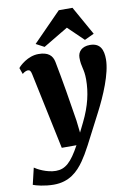

<svg xmlns="http://www.w3.org/2000/svg" viewBox="-168 -881 810 1200"><g transform="rotate(-10 236.5 -281.0)"><path d="M-31.7 126 -56.6 231C-40 238.3 16.1 252.9 74.2 252.9C172.9 252.9 228.5 198.7 269.5 139.6C305.7 87.4 327.1 42 423.8 -145C472.2 -238.3 530.3 -372.1 530.3 -462.4C530.3 -522 512.7 -567.9 446.3 -567.9C395 -567.9 368.7 -538.1 368.7 -500.5C368.7 -439 386.2 -429.2 386.2 -359.9C386.2 -278.8 367.7 -194.8 320.8 -99.6L291 -39.1L282.2 -116.7C262.2 -244.6 241.2 -373 216.3 -501C208 -542.5 181.6 -567.9 119.6 -567.9C51.8 -567.9 -2.4 -515.6 -12.2 -502L2 -462.4C17.1 -475.6 30.8 -479 38.6 -479C49.3 -479 55.2 -471.7 59.6 -451.7L162.1 34.7H255.4C201.2 134.3 162.1 170.4 101.6 170.4C43.9 170.4 -17.1 137.2 -31.7 126ZM166 -605 323.7 -699.2 421.9 -604.5 482.4 -632.8 379.9 -815.4H293L113.8 -632.8Z"/></g></svg>

Font: Merriweather
Style: Heavy Italic
Weight: 900
Italic angle: -7.5°
Designer: Eben Sorkin
Foundry: Eben Sorkin
Version: Version 1.001